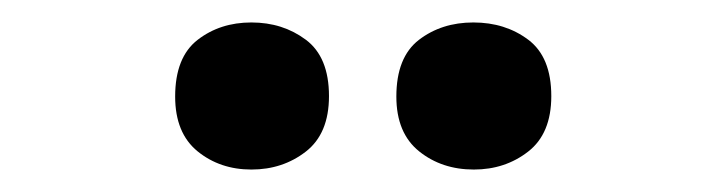

<svg xmlns="http://www.w3.org/2000/svg" viewBox="-20 -772 647 171"><path d="M136 -686Q136 -721 156 -736.5Q176 -752 203.9 -752Q231.8 -752 252.4 -736.6Q273 -721.2 273 -686.4Q273 -653 252.4 -637Q231.8 -621 203.9 -621Q176 -621 156 -637.2Q136 -653.5 136 -686ZM333 -686Q333 -721 353.1 -736.5Q373.3 -752 401.6 -752Q430 -752 450.5 -736.6Q471 -721.2 471 -686.4Q471 -653 450.4 -637Q429.9 -621 402 -621Q373.5 -621 353.3 -637.2Q333 -653.5 333 -686Z"/></svg>

Font: Noto Sans Myanmar
Style: Regular
Weight: 400
Designer: Monotype Design Team
Foundry: Monotype Imaging Inc.
Version: Version 2.107